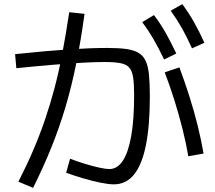

<svg xmlns="http://www.w3.org/2000/svg" viewBox="-20 -865 1040 929"><path d="M774 -577Q748 -632 723 -675Q698 -718 668 -758L725 -792Q757 -750 782.5 -704.5Q808 -659 833 -606ZM909 -631Q884 -687 859.5 -730Q835 -773 806 -813L862 -845Q894 -802 919.5 -756.5Q945 -711 969 -658ZM69 14Q109 -64 140.5 -137.5Q172 -211 197.5 -285.5Q223 -360 244 -439.5Q265 -519 282 -609.5Q299 -700 315 -806L389 -798Q371 -667 348.5 -556Q326 -445 296.5 -346Q267 -247 228.5 -151.5Q190 -56 140 44ZM891 -109Q881 -170 863.5 -239.5Q846 -309 824 -379.5Q802 -450 777 -515L848 -539Q873 -472 896 -400Q919 -328 936.5 -257Q954 -186 965 -122ZM531 27Q506 27 466.5 19Q427 11 383 -2Q339 -15 300 -29L319 -97Q353 -84 390.5 -72.5Q428 -61 460 -54Q492 -47 509 -47Q548 -47 574.5 -87.5Q601 -128 615 -207.5Q629 -287 629 -406Q629 -459 624 -491Q619 -523 605 -538.5Q591 -554 562.5 -559.5Q534 -565 486 -565Q441 -565 378 -561.5Q315 -558 235.5 -551.5Q156 -545 59 -535L53 -603Q205 -619 311.5 -626Q418 -633 500 -633Q554 -633 590.5 -628Q627 -623 650 -609.5Q673 -596 685 -570Q697 -544 701 -502Q705 -460 705 -398Q705 -257 686 -162.5Q667 -68 628.5 -20.5Q590 27 531 27Z"/></svg>

Font: M PLUS 2
Style: Regular
Weight: 400
Designer: Coji Morishita
Foundry: UNDERFOREST DESIGN
Version: Version 1.001